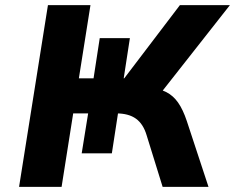

<svg xmlns="http://www.w3.org/2000/svg" viewBox="-20 -725 912 745"><path d="M54 0 166 -705H331L286 -421H343L367 -577H484L460 -421H462L678 -705H872L596 -354L561 -385Q599 -381 625.5 -367.5Q652 -354 671 -327Q690 -300 705 -255L789 0H611L549 -200Q536 -244 507.5 -264.5Q479 -285 431 -285H410L440 -299L414 -130H297L322 -285H264L219 0Z"/></svg>

Font: Nunito Sans 6pt ExtraBold
Style: Italic
Weight: 800
Italic angle: -9°
Version: Version 3.101;gftools[0.9.27]